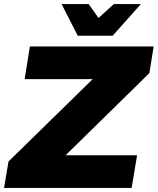

<svg xmlns="http://www.w3.org/2000/svg" viewBox="-39 -931 781 951"><path d="M722 -701 701 -569 286 -162H640L613 0H-19L3 -131L420 -539H83L109 -701ZM525 -911H659L519 -754H346L266 -911H400L449 -842Z"/></svg>

Font: Gontserrat ExtraBold
Style: Italic
Weight: 800
Italic angle: -11.3°
Designer: Julieta Ulanovsky
Foundry: Julieta Ulanovsky
Version: Version 6.001